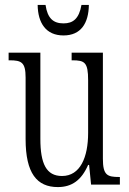

<svg xmlns="http://www.w3.org/2000/svg" viewBox="-20 -750 526 780"><path d="M238 -606C309 -606 340 -656 341 -730H311C301 -674 277 -655 238 -655C197 -655 173 -675 165 -730H133C134 -656 167 -606 238 -606ZM215 10C272 10 311 -18 338 -80H342L350 0H467V-31H464C416 -31 398 -38 398 -105V-536H271V-505H274C324 -505 338 -497 338 -424V-210C338 -111 306 -35 232 -35C168 -35 144 -85 144 -186V-536H15V-505H19C67 -505 84 -497 84 -435V-185C84 -46 130 10 215 10Z"/></svg>

Font: Noto Serif Georgian ExtraCondensed Light
Style: Regular
Weight: 300
Width: 2
Designer: Monotype Design Team, Akaki Razmadze
Foundry: Google LLC
Version: Version 2.003